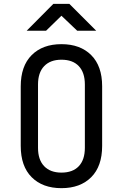

<svg xmlns="http://www.w3.org/2000/svg" viewBox="-20 -970 640 1000"><path d="M300 10Q202 10 145 -47Q88 -104 88 -210V-520Q88 -626 145 -683Q202 -740 300 -740Q398 -740 455 -683Q512 -626 512 -521V-210Q512 -104 455 -47Q398 10 300 10ZM300 -71Q359 -71 390.5 -104.5Q422 -138 422 -200V-530Q422 -592 390.5 -625.5Q359 -659 300 -659Q242 -659 210 -625.5Q178 -592 178 -530V-200Q178 -138 210 -104.5Q242 -71 300 -71ZM119 -810 258 -950H341L481 -810H382L300 -888L220 -810Z"/></svg>

Font: Atlassian Mono
Style: Regular
Weight: 400
Monospace: yes
Designer: Philipp Nurullin, Konstantin Bulenkov
Foundry: Modifications by Atlassian Pty Ltd, manufactured by JetBrains
Version: Version 2.304